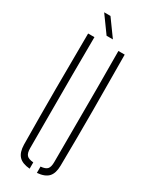

<svg xmlns="http://www.w3.org/2000/svg" viewBox="-241 -998 839 1055"><g transform="rotate(30 179.0 -470.5)"><path d="M63 -95Q61 -274.5 61.2 -447.8Q61.5 -621 63 -800H103Q102 -680.5 101.8 -564Q101.5 -447.5 101.8 -331Q102 -214.5 102 -95Q102 -64.5 113.5 -51.5Q125 -38.5 156 -36V4Q107.5 0 85.8 -23.5Q64 -47 63 -95ZM202 4V-36Q233 -38.5 244 -51.5Q255 -64.5 255 -95Q255 -214.5 255.5 -331Q256 -447.5 256 -564Q256 -680.5 255 -800H295Q296.5 -621 297 -447.8Q297.5 -274.5 295 -95Q294.5 -47 272.8 -23.5Q251 0 202 4ZM157 -840 81 -945H121L197 -840Z"/></g></svg>

Font: Big Shoulders Stencil Text Thin
Style: Regular
Weight: 100
Designer: Patric King
Foundry: XO Type Co
Version: Version 2.001